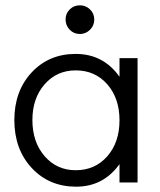

<svg xmlns="http://www.w3.org/2000/svg" viewBox="-20 -687 601 723"><path d="M281 -559Q258 -559 242.5 -575Q227 -591 227 -614Q227 -636 242.5 -651.5Q258 -667 281 -667Q303 -667 319 -651.5Q335 -636 335 -613Q335 -591 319 -575Q303 -559 281 -559ZM430 -468H498V0H430V-69Q369 16 267 16Q165 16 99.5 -54.5Q34 -125 34 -235Q34 -344 99 -414Q164 -484 265 -484Q369 -484 430 -398ZM265 -46Q338 -46 384 -98.5Q430 -151 430 -234Q430 -317 384 -369.5Q338 -422 265 -422Q194 -422 148 -369.5Q102 -317 102 -235Q102 -152 148 -99Q194 -46 265 -46Z"/></svg>

Font: Didact Gothic
Style: Regular
Weight: 400
Designer: Daniel Johnson
Foundry: Daniel Johnson
Version: Version 2.101;PS 002.101;hotconv 1.0.88;makeotf.lib2.5.64775